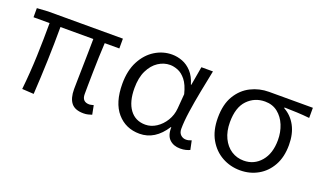

<svg xmlns="http://www.w3.org/2000/svg" viewBox="-62 -903 2125 1267"><g transform="rotate(20 1000.5 -269.5)"><path d="M558.1 13.2Q498 13.2 471.9 -19.5Q445.8 -52.2 445.8 -116.2Q445.8 -137.7 446.8 -178.2Q447.8 -218.8 448.7 -269.3Q449.7 -319.8 450.7 -372.3Q451.7 -424.8 452.1 -470.2H221.2Q221.2 -354.5 217.3 -234.9Q213.4 -115.2 206.1 4.9L124 0Q136.7 -120.6 140.9 -239.7Q145 -358.9 145 -470.2H32.2V-534.2L108.9 -539.1H634.8V-470.2H532.2Q529.3 -422.9 527.6 -368.9Q525.9 -314.9 524.9 -263.4Q523.9 -211.9 523.4 -170.9Q522.9 -129.9 522.9 -108.9Q522.9 -55.2 574.2 -55.2Q581.5 -55.2 604 -61L616.2 2Q604 5.9 590.3 9.5Q576.7 13.2 558.1 13.2Z M951.2 13.2Q854 13.2 793.5 -56.6Q732.9 -126.5 732.9 -258.8Q732.9 -352.1 767.3 -417.5Q801.8 -482.9 857.4 -517.3Q913.1 -551.8 977.1 -551.8Q1013.7 -551.8 1049.8 -538.1Q1085.9 -524.4 1115.2 -492.7Q1144.5 -460.9 1160.2 -407.2H1163.1L1186 -539.1H1267.1Q1252.4 -466.8 1236.8 -387.2Q1221.2 -307.6 1210.7 -235.1Q1200.2 -162.6 1200.2 -111.8Q1200.2 -84.5 1215.8 -69.8Q1231.4 -55.2 1252.9 -55.2Q1262.7 -55.2 1272.7 -57.6Q1282.7 -60.1 1291 -64L1304.2 -1Q1293 4.4 1276.1 8.8Q1259.3 13.2 1236.8 13.2Q1190.4 13.2 1161.9 -13.9Q1133.3 -41 1134.8 -99.1H1131.8Q1059.6 13.2 951.2 13.2ZM966.8 -56.2Q1006.8 -56.2 1043.2 -79.8Q1079.6 -103.5 1103.8 -143.1Q1127.9 -182.6 1131.8 -230L1140.1 -333Q1124.5 -395.5 1098.4 -427.7Q1072.3 -460 1043 -471.4Q1013.7 -482.9 987.8 -482.9Q944.3 -482.9 905.5 -457.5Q866.7 -432.1 842.3 -382.3Q817.9 -332.5 817.9 -258.8Q817.9 -163.1 857.2 -109.6Q896.5 -56.2 966.8 -56.2Z M1657.2 13.2Q1588.4 13.2 1530.3 -19Q1472.2 -51.3 1437 -112.8Q1401.9 -174.3 1401.9 -263.2Q1401.9 -357.9 1438.7 -418.9Q1475.6 -480 1534.7 -509.5Q1593.8 -539.1 1661.1 -539.1H1968.8V-467.8Q1921.9 -472.7 1880.1 -474.4Q1838.4 -476.1 1792 -477.1V-472.2Q1845.2 -442.9 1875 -387.5Q1904.8 -332 1904.8 -253.9Q1904.8 -169.4 1871.6 -109.9Q1838.4 -50.3 1782.2 -18.6Q1726.1 13.2 1657.2 13.2ZM1658.2 -55.2Q1731 -55.2 1778.1 -110.4Q1825.2 -165.5 1825.2 -259.8Q1825.2 -315.4 1805.7 -363.3Q1786.1 -411.1 1749 -440.7Q1711.9 -470.2 1659.2 -470.2Q1586.4 -470.2 1536.6 -418.7Q1486.8 -367.2 1486.8 -263.2Q1486.8 -199.7 1509.3 -152.8Q1531.7 -106 1570.3 -80.6Q1608.9 -55.2 1658.2 -55.2Z"/></g></svg>

Font: Shanggu Mono N
Style: Regular
Weight: 350
Designer: GuiWonder
Version: Version 1.021